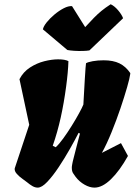

<svg xmlns="http://www.w3.org/2000/svg" viewBox="-20 -855 621 885"><path d="M153.8 9.8Q141.6 9.8 129.4 2.7Q117.2 -4.4 104.5 -15.1Q98.6 -20 84 -30.3Q69.3 -40.5 57.6 -53.5Q45.9 -66.4 47.9 -79.1L114.7 -279.8L69.8 -490.2Q87.4 -523.9 118.4 -543.9Q149.4 -564 184.3 -572.8Q219.2 -581.5 247.6 -581.5Q280.3 -581.5 295.4 -573.2Q293.9 -522.9 284.7 -455.1Q274.9 -381.3 260 -313.7Q245.1 -246.1 223.1 -183.1L236.8 -176.3Q252 -189.9 271.5 -216.8Q291 -243.7 310.3 -274.7Q329.6 -305.7 344.2 -332.5Q358.9 -359.4 364.3 -373Q368.7 -450.2 370.8 -488.5Q373 -526.9 374.3 -541.7Q375.5 -556.6 376.5 -563.5Q384.8 -568.8 407.7 -573Q430.7 -577.1 458 -577.1Q501.5 -577.1 530.5 -563Q559.6 -548.8 580.6 -518.1L580.1 -512.7Q578.1 -495.6 565.9 -452.9Q553.7 -410.2 535.2 -355.5Q516.6 -300.8 494.4 -246.1Q472.2 -191.4 449.7 -150.4L537.6 -195.3L569.8 -136.2Q531.7 -67.9 491.7 -29.1Q451.7 9.8 415.5 9.8Q393.6 9.8 369.9 -3.7Q346.2 -17.1 329.1 -39.1Q323.7 -46.9 317.4 -55.9Q311 -64.9 311 -82Q311 -88.9 312.7 -96.9Q314.5 -105 314.9 -108.4Q314.9 -109.4 318.6 -123.5Q322.3 -137.7 327.6 -158.7Q333 -179.7 338.6 -201.4Q344.2 -223.1 348.6 -239.3L342.3 -242.7Q326.2 -210.9 302 -168.2Q277.8 -125.5 250.7 -84.7Q223.6 -43.9 198.2 -17.1Q172.9 9.8 153.8 9.8ZM392.1 -622.6Q380.4 -620.6 360.8 -620.1Q341.3 -619.6 322 -620.8Q302.7 -622.1 290.5 -624.5L177.7 -719.7Q180.2 -732.9 194.8 -751.5Q209.5 -770 230.7 -787.8Q252 -805.7 273.7 -816.9Q295.4 -828.1 312 -826.7L372.6 -730Q396 -755.4 412.8 -772.7Q429.7 -790 447.5 -804.7Q465.3 -819.3 490.2 -835.4Q507.3 -827.6 524.2 -807.9Q541 -788.1 547.4 -771Z"/></svg>

Font: Fruktur
Style: Italic
Weight: 400
Italic angle: -8°
Designer: Viktoriya Grabowska, Eben Sorkin
Foundry: Viktoriya Grabowska
Version: Version 1.008; ttfautohint (v1.8.4.7-5d5b)